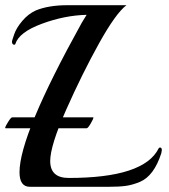

<svg xmlns="http://www.w3.org/2000/svg" viewBox="-36 -718 649 738"><path d="M584 -129Q556 -42 502 -19Q473 -7 447.5 -3.5Q422 0 382 0H79Q39 0 39 -56Q39 -199 278 -630Q296 -659 297 -661Q212 -659 124.5 -626.5Q37 -594 23 -549Q22 -546 19 -546Q10 -546 10 -559Q10 -561 18.5 -586Q27 -611 50 -638Q73 -665 102 -678Q151 -698 223 -698H450Q409 -667 344.5 -551Q280 -435 218.5 -296.5Q157 -158 157 -99Q157 -34 228 -34Q518 -34 574 -148Q576 -151 579 -151Q586 -151 586 -141Q586 -139 584 -129ZM11 -267H323V-266Q323 -261 312.5 -243Q302 -225 297 -225H-15Q-16 -225 -16 -228Q-16 -231 -5 -249Q6 -267 11 -267Z"/></svg>

Font: Playball
Style: Regular
Weight: 400
Designer: Robert E. Leuschke
Foundry: Robert E. Leuschke
Version: Version 1.001